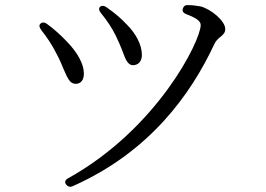

<svg xmlns="http://www.w3.org/2000/svg" viewBox="-20 -705 1040 751"><path d="M238 16C245 25 254 28 265 23C564 -110 726 -334 819 -534C825 -547 836 -556 845 -563C854 -571 861 -577 861 -592C861 -623 805 -670 764 -680C748 -683 731 -685 716 -685C705 -686 698 -681 695 -671C692 -661 697 -654 710 -649C752 -633 765 -621 765 -607C765 -546 596 -202 247 -8C235 -2 232 7 238 16ZM141 -588C164 -559 184 -529 201 -495C214 -471 222 -451 229 -434C244 -400 253 -377 276 -377C298 -377 309 -395 308 -419C308 -453 284 -500 239 -545C219 -566 191 -592 163 -612C154 -618 146 -619 139 -613C132 -608 133 -599 141 -588ZM374 -655C399 -624 418 -596 433 -565C444 -543 451 -525 458 -508C470 -475 479 -450 500 -450C519 -450 535 -463 535 -490C535 -531 510 -575 477 -608C452 -635 425 -657 396 -677C387 -683 379 -684 372 -679C366 -674 366 -665 374 -655Z"/></svg>

Font: 寒蝉锦书宋
Style: Regular
Weight: 400
Designer: 寒蝉锦书宋{Warren} 思源宋体{Ryoko NISHIZUKA 西塚涼子 (kana & ideographs); Frank Grießhammer (Latin, Greek & Cyrillic); Wenlong ZHANG 
Foundry: Adobe & ChillType
Version: Version 2.000;Glyphs 3.1.1 (3135)